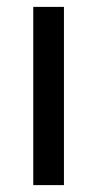

<svg xmlns="http://www.w3.org/2000/svg" viewBox="-20 -537 282 557"><path d="M165.5 -517V0H76.5V-517Z"/></svg>

Font: Public Sans
Style: Regular
Weight: 400
Designer: The Public Sans project authors (U.S. Web Design System). Libre Franklin designed by Pablo Impallari and Rodrigo Fuenzal
Version: Version 1.008; ttfautohint (v1.8.1) -l 8 -r 50 -G 200 -x 14 